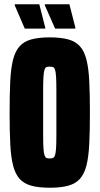

<svg xmlns="http://www.w3.org/2000/svg" viewBox="-20 -871 466 899"><path d="M213 8Q161 8 126.5 -1.5Q92 -11 71.5 -34Q51 -57 41 -97Q31 -137 28 -198Q25 -259 25 -344Q25 -430 28 -490.5Q31 -551 41 -591Q51 -631 71.5 -654Q92 -677 126.5 -686.5Q161 -696 213 -696Q265 -696 299.5 -686.5Q334 -677 354.5 -654Q375 -631 385 -591Q395 -551 398 -490.5Q401 -430 401 -344Q401 -259 398 -198Q395 -137 385 -97Q375 -57 354.5 -34Q334 -11 299.5 -1.5Q265 8 213 8ZM213 -129Q222 -129 228 -131.5Q234 -134 237.5 -144Q241 -154 242.5 -176.5Q244 -199 244 -240Q244 -281 244 -344Q244 -408 244 -448.5Q244 -489 242.5 -512Q241 -535 237.5 -545Q234 -555 228 -557Q222 -559 213 -559Q203 -559 197.5 -557Q192 -555 188.5 -545Q185 -535 183.5 -512Q182 -489 182 -448.5Q182 -408 182 -344Q182 -281 182 -240Q182 -199 183.5 -176.5Q185 -154 188.5 -144Q192 -134 197.5 -131.5Q203 -129 213 -129ZM333 -737H238L190 -846V-851H305L333 -741ZM192 -737H96L49 -846V-851H164L192 -741Z"/></svg>

Font: Saira ExtraCondensed Black
Style: Regular
Weight: 900
Width: 2
Designer: Hector Gatti with collaboration of the Omnibus-Type team
Foundry: Omnibus-Type
Version: Version 1.101